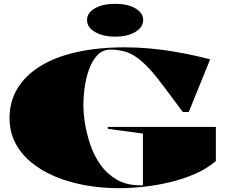

<svg xmlns="http://www.w3.org/2000/svg" viewBox="-20 -971 1181 1006"><path d="M545 -296V-306H1111V-127Q1064 -87 1002 -60Q940 -33 871 -16.5Q802 0 733 7.5Q664 15 603 15Q509 15 423 -1Q337 -17 265.5 -47.5Q194 -78 141 -122.5Q88 -167 59 -224.5Q30 -282 30 -352Q30 -439 71.5 -507.5Q113 -576 191.5 -624.5Q270 -673 382 -698Q494 -723 637 -723Q700 -723 765 -717Q830 -711 889.5 -701Q949 -691 998.5 -680Q1048 -669 1081 -660L969 -384H938L841 -514Q799 -571 763.5 -609.5Q728 -648 696 -670.5Q664 -693 630.5 -702Q597 -711 559 -711Q521 -711 494.5 -686Q468 -661 451 -619Q434 -577 425.5 -525Q417 -473 417 -418Q417 -378 425.5 -324Q434 -270 453 -213.5Q472 -157 506 -108.5Q540 -60 591.5 -30Q643 0 715 0Q718 0 722 0Q726 0 729 0V-271ZM583 -951Q648 -951 689 -927.5Q730 -904 730 -866Q730 -828 689 -803.5Q648 -779 583 -779Q519 -779 477.5 -803.5Q436 -828 436 -866Q436 -904 477.5 -927.5Q519 -951 583 -951Z"/></svg>

Font: Kalnia SemiExpanded
Style: Bold
Weight: 700
Width: 6
Designer: Frida Medrano
Foundry: Frida Medrano
Version: Version 1.105